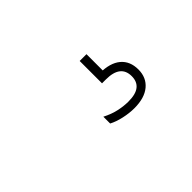

<svg xmlns="http://www.w3.org/2000/svg" viewBox="-29 -184 559 559"><g transform="rotate(-45 250.0 95.0)"><path d="M304 200Q283.5 200 261 195Q238.5 190 222.5 181.5V153.5Q245 165 265.8 169.5Q286.5 174 305.5 174Q335.5 174 350 162.5Q364.5 151 364.5 128.5Q364.5 82 304.5 82H288.5V-10H316.5V71L305 56.5Q347 56.5 369.5 75.2Q392 94 392 128.5Q392 161.5 369 180.8Q346 200 304 200Z"/></g></svg>

Font: Encode Sans Condensed Thin Thin
Style: Regular
Weight: 250
Version: Version 3.002